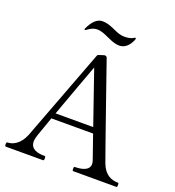

<svg xmlns="http://www.w3.org/2000/svg" viewBox="-163 -1066 1088 1193"><g transform="rotate(20 381.0 -469.0)"><path d="M226 -850C227 -850 229 -850 230 -851C258 -872 275 -879 298 -879C304 -879 311 -878 317 -877C362 -868 409 -831 458 -831C496 -831 522 -859 538 -896C540 -901 541 -904 541 -906C541 -909 539 -911 536 -911C535 -911 534 -911 532 -910C512 -896 490 -894 468 -894C461 -894 454 -895 448 -896C403 -904 366 -938 310 -938C273 -938 244 -906 222 -857C221 -855 221 -854 221 -853C221 -851 223 -850 226 -850ZM742 -28C701 -28 654 -44 628 -114C604 -178 414 -726 411 -734C410 -738 405 -742 401 -743C397 -744 394 -744 391 -743L357 -732C353 -731 350 -728 349 -724L120 -118C92 -48 44 -28 12 -28C6 -28 5 -23 5 -14C5 -5 6 0 12 0H258C263 0 264 -7 264 -14C264 -21 264 -28 258 -28C209 -28 163 -40 163 -90C163 -102 166 -117 172 -134C179 -155 196 -203 217 -262H493L548 -104C551 -96 552 -88 552 -81C552 -37 497 -28 458 -28C452 -28 451 -23 451 -14C451 -5 452 0 458 0H742C747 0 748 -7 748 -14C748 -21 748 -28 742 -28ZM231 -300C280 -436 343 -607 359 -650L480 -300Z"/></g></svg>

Font: Shippori Mincho OTF
Style: Regular
Weight: 400
Designer: FONTDASU
Foundry: FONTDASU / Google Inc. / but / Adobe
Version: Version 3.300;hotconv 1.0.109;makeotfexe 2.5.65596